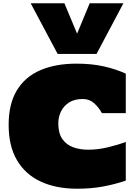

<svg xmlns="http://www.w3.org/2000/svg" viewBox="-20 -1153 832 1182"><path d="M454.6 8.8Q325.2 8.8 230.7 -35.2Q136.2 -79.1 84.7 -166.5Q33.2 -253.9 33.2 -383.8Q33.2 -513.2 83.7 -596.7Q134.3 -680.2 228 -720.7Q321.8 -761.2 450.7 -761.2Q543.9 -761.2 618.2 -744.6Q692.4 -728 754.4 -699.7V-456.5H607.4Q587.9 -492.2 559.1 -517.8Q530.3 -543.5 489.3 -543.5Q438.5 -543.5 405 -522Q371.6 -500.5 355.2 -466.3Q338.9 -432.1 338.9 -394Q338.9 -332.5 364 -296.9Q389.2 -261.2 430.9 -246.3Q472.7 -231.4 522.9 -231.4Q581.1 -231.4 642.6 -245.8Q704.1 -260.3 754.4 -279.3V-41Q685.1 -17.6 612.3 -4.4Q539.6 8.8 454.6 8.8ZM335 -820.8 168.9 -1132.8H376.5L454.6 -945.8L532.2 -1132.8H739.7L574.2 -820.8Z"/></svg>

Font: Holtwood One SC
Style: Regular
Weight: 400
Designer: Vernon Adams
Foundry: Vernon Adams
Version: Version 1.100; ttfautohint (v1.8.4.7-5d5b)